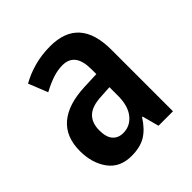

<svg xmlns="http://www.w3.org/2000/svg" viewBox="-156 -671 799 799"><g transform="rotate(-45 243.5 -271.5)"><path d="M255 -553Q425 -553 425 -363V0H340L320 -74H317Q290 -31 257 -10.5Q224 10 172 10Q104 10 69 -38Q34 -86 34 -157Q34 -240 85.5 -284Q137 -328 236 -332L309 -335V-361Q309 -413 290.5 -437Q272 -461 235 -461Q207 -461 177 -451Q147 -441 114 -423L80 -508Q117 -529 161 -541Q205 -553 255 -553ZM260 -255Q203 -253 177.5 -229Q152 -205 152 -161Q152 -120 169 -101Q186 -82 215 -82Q256 -82 282.5 -115Q309 -148 309 -208V-258Z"/></g></svg>

Font: Noto Sans Lao Looped Condensed SemiBold
Style: Regular
Weight: 600
Width: 3
Designer: Mark Frömberg, Ben Mitchell
Foundry: The Fontpad Ltd
Version: Version 1.002; ttfautohint (v1.8.4.7-5d5b)